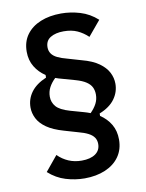

<svg xmlns="http://www.w3.org/2000/svg" viewBox="-94 -776 763 1002"><g transform="rotate(-10 287.0 -275.5)"><path d="M484 -10Q484 42 457.5 80Q431 118 383 138.5Q335 159 273 159Q223 159 173.5 144Q124 129 83 92L148 13Q173 38 204.5 51.5Q236 65 274 65Q320 65 346.5 46.5Q373 28 373 -6Q373 -26 363 -40.5Q353 -55 332.5 -65.5Q312 -76 281 -84L209 -105Q153 -121 120 -144Q87 -167 72.5 -195.5Q58 -224 58 -254Q58 -299 84.5 -335Q111 -371 165 -394V-408Q131 -430 110 -464.5Q89 -499 89 -544Q89 -597 116 -634Q143 -671 190.5 -690.5Q238 -710 300 -710Q350 -710 400 -695Q450 -680 491 -643L425 -564Q400 -588 369.5 -602Q339 -616 297 -616Q254 -616 227 -599.5Q200 -583 200 -548Q200 -529 210 -514.5Q220 -500 240.5 -490Q261 -480 292 -472L364 -451Q421 -436 454 -412Q487 -388 501.5 -359.5Q516 -331 516 -300Q516 -256 489.5 -219.5Q463 -183 408 -161V-148Q443 -125 463.5 -90.5Q484 -56 484 -10ZM406 -262Q406 -283 398 -300Q390 -317 370 -330.5Q350 -344 315 -354L244 -374Q236 -376 228 -378.5Q220 -381 212 -384Q191 -364 179 -341.5Q167 -319 167 -292Q167 -262 186.5 -239.5Q206 -217 258 -202L329 -182Q337 -180 345.5 -177Q354 -174 362 -171Q383 -192 394.5 -214Q406 -236 406 -262Z"/></g></svg>

Font: IBM Plex Sans SemiBold
Style: Regular
Weight: 600
Designer: Mike Abbink, Paul van der Laan, Pieter van Rosmalen
Foundry: Bold Monday
Version: Version 3.201